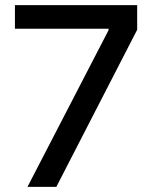

<svg xmlns="http://www.w3.org/2000/svg" viewBox="-20 -727 600 747"><path d="M402.3 -609.4V-615.2H38.1V-707H513.7V-611.3L199.2 0H86.9Z"/></svg>

Font: Pretendard Std Medium
Style: Regular
Weight: 500
Designer: Base glyphs from Inter by Rasmus Andersson; Hangeul glyphs from Noto Sans CJK(Source Han Sans) by Jang Soo-young and Kan
Foundry: Kil Hyung-jin
Version: Version 1.309